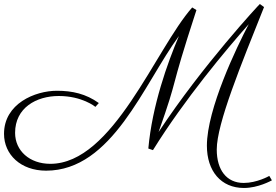

<svg xmlns="http://www.w3.org/2000/svg" viewBox="-59 -728 1371 954"><path d="M1279 146C1278 147 1217 181 1152 181C1067 181 1018 117 1018 15C1018 -114 1139 -407 1253 -693L1232 -708C1229 -706 947 -403 729 -72C835 -372 774 -240 917 -678L896 -691C713 -484 503 86 191 86C88 86 16 21 16 -68C16 -192 121 -251 233 -251C349 -251 414 -198 415 -197L432 -216C368 -262 300 -277 224 -277C115 -277 -39 -213 -39 -63C-39 40 44 120 170 120C499 120 655 -311 830 -549C773 -415 697 -203 678 10L701 18C858 -235 1067 -484 1177 -608C1117 -494 969 -186 969 -4C969 122 1039 206 1153 206C1224 206 1288 170 1292 168Z"/></svg>

Font: Parisienne
Style: Regular
Weight: 400
Designer: Astigmatic (AOETI)
Foundry: Astigmatic (AOETI)
Version: Version 1.000